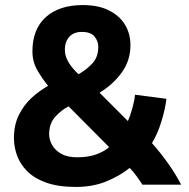

<svg xmlns="http://www.w3.org/2000/svg" viewBox="-20 -729 745 758"><path d="M280 9Q210 9 162.5 -8Q115 -25 87 -53.5Q59 -82 47 -116Q35 -150 35 -184Q35 -235 54 -274Q73 -313 103.5 -341.5Q134 -370 170 -390Q146 -419 127 -452.5Q108 -486 108 -526Q108 -614 161 -661.5Q214 -709 307 -709Q369 -709 411 -687.5Q453 -666 474 -630.5Q495 -595 495 -551Q495 -490 460.5 -442.5Q426 -395 373 -363L485 -251Q494 -271 502.5 -301.5Q511 -332 513 -355L637 -339Q633 -302 618 -252Q603 -202 580 -164Q612 -128 642.5 -85.5Q673 -43 695 0H542Q534 -13 520 -32.5Q506 -52 492 -66Q452 -34 399 -12.5Q346 9 280 9ZM290 -436Q322 -454 345 -479Q368 -504 368 -544Q368 -567 353 -585Q338 -603 303 -603Q271 -603 253.5 -583.5Q236 -564 236 -533Q236 -507 251 -482.5Q266 -458 290 -436ZM285 -108Q327 -108 358.5 -119Q390 -130 411 -148L251 -309Q224 -296 199 -269Q174 -242 174 -199Q174 -179 185 -158Q196 -137 220.5 -122.5Q245 -108 285 -108Z"/></svg>

Font: Ubuntu Sans ExtraBold
Style: Regular
Weight: 800
Designer: Dalton Maag Ltd
Foundry: Dalton Maag Ltd
Version: Version 1.006; ttfautohint (v1.8.4.7-5d5b)